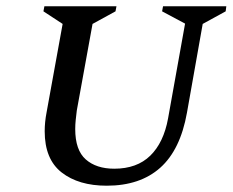

<svg xmlns="http://www.w3.org/2000/svg" viewBox="-20 -580 740 610"><path d="M319 10Q230 10 176 -32Q122 -74 122 -163Q122 -192 128 -223L179 -504L118 -544L121 -560H350L347 -544L274 -504L224 -229Q222 -213 220.5 -198.5Q219 -184 219 -170Q219 -103 252.5 -73.5Q286 -44 343 -44Q415 -44 457.5 -85.5Q500 -127 514 -204L568 -505L495 -544L498 -560H699L697 -544L624 -504L574 -222Q553 -104 489 -47Q425 10 319 10Z"/></svg>

Font: Spectral SC Medium
Style: Italic
Weight: 500
Italic angle: -10°
Designer: Jean-Baptiste Levee
Foundry: Production Type
Version: Version 2.001